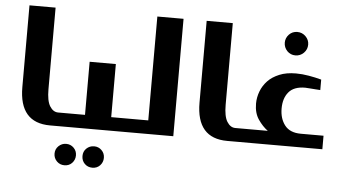

<svg xmlns="http://www.w3.org/2000/svg" viewBox="-53 -688 1722 973"><g transform="rotate(5 808.0 -201.0)"><path d="M191.9 -597.2V-182.1Q191.9 -123 208.5 -96.2Q225.6 -68.8 251 -68.8H256.8Q274.9 -66.9 274.9 -49.8V-18.1Q274.9 0 256.8 0H215.8Q59.1 0 59.1 -181.2V-597.2Z M254.9 0Q235.8 0 235.8 -13.2V-55.2Q235.8 -68.8 254.9 -68.8H387.7V-338.9H521V-68.8H579.1Q596.7 -68.8 596.7 -49.8V-18.1Q596.7 0 579.1 0ZM267.1 101.6Q283.7 85.9 305.7 85.9Q328.6 85.9 344.2 101.6Q359.9 117.2 359.9 140.1Q359.9 162.6 344.2 179.2Q329.1 194.8 305.7 194.8Q282.7 194.8 267.1 179.2Q251 163.1 251 140.1Q251 117.2 267.1 101.6ZM408.7 101.6Q425.3 85.9 447.8 85.9Q470.7 85.9 486.3 101.6Q502 117.2 502 140.1Q502 162.6 486.3 179.2Q471.2 194.8 447.8 194.8Q424.3 194.8 408.7 179.2Q393.1 163.6 393.1 140.1Q393.1 116.7 408.7 101.6Z M842.8 -597.2V0H576.7Q557.6 0 557.6 -13.2V-55.2Q557.6 -68.8 576.7 -68.8H709.5V-597.2Z M1093.3 -597.2V-182.1Q1093.3 -123 1109.9 -96.2Q1127 -68.8 1152.3 -68.8H1158.2Q1176.3 -66.9 1176.3 -49.8V-18.1Q1176.3 0 1158.2 0H1117.2Q960.4 0 960.4 -181.2V-597.2Z M1364.3 -522Q1364.3 -545.4 1381.3 -563.5Q1398.4 -581.1 1423.3 -581.1Q1448.2 -581.1 1465.8 -563.5Q1483.4 -545.9 1483.4 -522Q1483.4 -497.1 1465.8 -479.5Q1448.2 -461.9 1423.3 -461.9Q1398.4 -461.9 1381.3 -479.5Q1364.3 -497.6 1364.3 -522ZM1601.1 -68.8V0H1155.3Q1137.2 0 1137.2 -19V-49.8Q1137.2 -68.8 1155.3 -68.8H1317.4Q1290 -88.9 1268.1 -121.1Q1246.1 -153.3 1246.1 -201.2Q1246.1 -232.9 1257.8 -263.7Q1269 -293.5 1292 -317.9Q1314 -341.3 1350.6 -356.4Q1385.7 -371.1 1435.1 -371.1Q1466.8 -371.1 1500.5 -365.2Q1532.2 -359.9 1564.5 -351.1V-297.9Q1555.2 -298.3 1539.1 -299.6Q1522.9 -300.8 1516.6 -301.3Q1492.2 -303.2 1487.3 -303.2Q1430.2 -303.2 1403.8 -271.5Q1377.4 -240.2 1377.4 -188Q1377.4 -136.2 1403.8 -102.5Q1430.2 -68.8 1485.4 -68.8Z"/></g></svg>

Font: SimahzazaarabicW05-SemiBold
Style: Regular
Weight: 600
Designer: Ahmed zaza
Foundry: Ahmed zaza
Version: Version 1.001